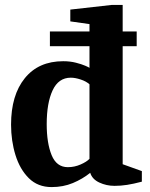

<svg xmlns="http://www.w3.org/2000/svg" viewBox="-20 -751 610 781"><path d="M190 10Q134 10 97.5 -26Q61 -62 43 -120Q25 -178 25 -244Q25 -364 81 -433Q137 -502 237 -502Q265 -502 288.5 -496Q312 -490 327 -483.5Q342 -477 344 -475V-653L266 -664V-712L435 -731H479V-83L557 -55V-12Q523 -3 497 1Q471 5 446 5Q413 5 384 -8.5Q355 -22 347 -48Q316 -23 276.5 -6.5Q237 10 190 10ZM256 -71Q283 -71 308 -82Q333 -93 344 -105V-408Q331 -420 308.5 -427.5Q286 -435 268 -435Q218 -435 194 -383.5Q170 -332 170 -246Q170 -169 190 -120Q210 -71 256 -71ZM183 -563V-623H536V-563Z"/></svg>

Font: Manuale
Style: Regular
Weight: 400
Designer: Eduardo Tunni / Pablo Cosgaya
Foundry: Eduardo Tunni / Pablo Cosgaya
Version: Version 1.002